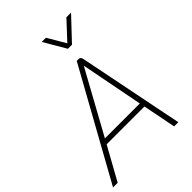

<svg xmlns="http://www.w3.org/2000/svg" viewBox="-274 -1050 1167 1167"><g transform="rotate(-45 309.5 -466.0)"><path d="M473 -213H148L30 0H-10L378 -700H395Q411 -700 415 -678L551 0H515ZM166 -246H466L388 -648H387ZM309 -932H345L413 -816L521 -932H561L427 -790H392Z"/></g></svg>

Font: Bai Jamjuree ExtraLight
Style: Italic
Weight: 275
Italic angle: -10°
Version: Version 1.000; ttfautohint (v1.6)